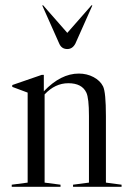

<svg xmlns="http://www.w3.org/2000/svg" viewBox="-20 -716 502 736"><path d="M151 -16 212 -8V0H25V-8L86 -16V-361L27 -383V-390L140 -429H148V-366Q213 -434 282 -434Q313 -434 338.5 -420.5Q364 -407 375 -385Q386 -363 386 -271V-16L446 -8V0H260V-8L321 -16V-271Q321 -340 311 -361Q294 -397 242 -397Q191 -397 151 -354ZM334 -695 269 -549Q258 -528 238 -528Q216 -528 207 -549L142 -695L145 -696L238 -590L331 -696Z"/></svg>

Font: Libre Caslon Display
Style: Regular
Weight: 400
Designer: Pablo Impallari, Rodrigo Fuenzalida
Foundry: Pablo Impallari, Rodrigo Fuenzalida
Version: Version 1.002